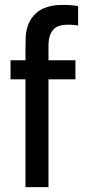

<svg xmlns="http://www.w3.org/2000/svg" viewBox="-20 -764 349 784"><path d="M236 -744Q273 -744 299 -739V-660Q230 -670 204 -649Q178 -628 178 -578V-518H288V-440H178V0H84V-440H23V-518H84V-568Q84 -595 85 -614Q89 -675 126.5 -709.5Q164 -744 236 -744Z"/></svg>

Font: Nacelle
Style: Regular
Weight: 400
Designer: Sora Sagano
Foundry: Sora Sagano
Version: Version 1.000;FEAKit 1.0